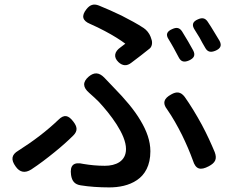

<svg xmlns="http://www.w3.org/2000/svg" viewBox="-20 -778 1020 835"><path d="M436 -643C472 -624 504 -604 525 -588C520 -584 512 -578 504 -572C478 -554 472 -530 495 -508C513 -491 532 -490 551 -505C578 -525 610 -550 631 -567C640 -574 645 -592 638 -609L635 -618C629 -634 617 -648 605 -656C578 -674 544 -692 509 -710C476 -726 442 -741 410 -754C387 -763 371 -757 356 -738C333 -709 338 -688 372 -674C394 -664 416 -654 436 -643ZM576 5C610 -18 634 -58 634 -120C634 -165 618 -209 591 -254C564 -300 524 -347 475 -397C461 -412 447 -426 433 -441C411 -463 390 -465 366 -445C338 -421 340 -398 368 -374C383 -361 398 -347 410 -335C459 -282 528 -194 528 -130C528 -76 483 -57 436 -57C403 -57 373 -60 343 -65C301 -75 283 -60 289 -17C293 10 305 24 331 28C368 34 410 37 455 37C497 37 541 29 576 5ZM772 -190C790 -153 806 -116 819 -80C831 -41 852 -36 888 -55C916 -70 925 -86 914 -116C899 -152 880 -194 858 -235C834 -279 808 -322 783 -357C766 -379 748 -381 724 -367C693 -350 685 -330 707 -302C730 -269 752 -230 772 -190ZM152 -187C122 -164 90 -142 60 -123C29 -105 27 -83 48 -54C66 -28 89 -24 116 -41C151 -64 185 -90 217 -116C248 -141 276 -166 299 -189C319 -209 316 -227 299 -249C278 -277 259 -282 234 -257C210 -234 182 -210 152 -187ZM798 -598C789 -613 780 -628 772 -641C761 -658 748 -660 730 -652C706 -642 699 -628 714 -606C721 -595 728 -582 735 -570C743 -556 750 -542 757 -529C767 -509 781 -506 802 -515C824 -525 831 -538 820 -559C813 -571 806 -584 798 -598ZM912 -638C902 -654 893 -670 883 -684C872 -700 859 -702 841 -694C817 -684 813 -669 827 -648C834 -637 841 -625 848 -614C856 -599 864 -584 872 -571C882 -552 896 -549 916 -557C938 -566 946 -579 935 -600C928 -612 920 -625 912 -638Z"/></svg>

Font: GenSenRounded2 TW M
Style: Regular
Weight: 500
Version: Version 2.100;PS 2.1;hotconv 16.6.51;makeotf.lib2.5.65220 DE